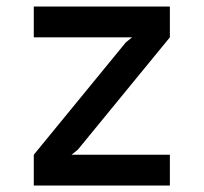

<svg xmlns="http://www.w3.org/2000/svg" viewBox="-20 -571 627 591"><path d="M84 -550.8H502.9V-456.1L219.7 -110.4L200.2 -94.7H502.9V0H84V-94.7L367.2 -440.4L386.7 -456.1H84Z"/></svg>

Font: Allerta
Style: Regular
Weight: 400
Designer: Matt McInerney
Foundry: Matt McInerney
Version: Version 1.0